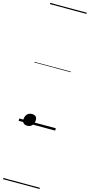

<svg xmlns="http://www.w3.org/2000/svg" viewBox="-215 -1049 742 1589"><g transform="rotate(15 156.5 -255.0)"><path d="M79 21Q58 21 46.5 10.5Q35 0 35 -17Q35 -47 50.5 -65Q66 -83 92 -83Q113 -83 124.5 -73Q136 -63 136 -45Q136 -16 121 2.5Q106 21 79 21ZM0 490H313V500H0ZM0 -20H313V0H0ZM0 -505H313V-500H0ZM0 -1010H313V-1000H0Z"/></g></svg>

Font: Playwrite US Trad Guides
Style: Regular
Weight: 400
Designer: Veronika Burian, José Scaglione
Foundry: TypeTogether
Version: Version 1.003